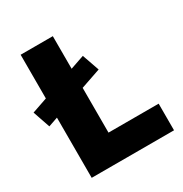

<svg xmlns="http://www.w3.org/2000/svg" viewBox="-206 -865 945 994"><g transform="rotate(-30 266.5 -368.0)"><path d="M-35.2 -442.9 0 -340.3 56.6 -359.9V0H548.8V-159.2H249V-426.8L368.2 -467.8L332.5 -569.8L249 -541V-735.8H56.6V-474.6Z"/></g></svg>

Font: Estedad Black
Style: Regular
Weight: 900
Designer: Amin Abedi
Version: Version 7.3